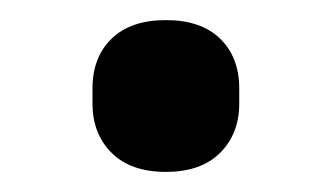

<svg xmlns="http://www.w3.org/2000/svg" viewBox="-20 -159 330 191"><path d="M72 -56V-71Q72 -102 91 -120.5Q110 -139 145 -139Q180 -139 199 -120.5Q218 -102 218 -71V-56Q218 -26 199 -7Q180 12 145 12Q110 12 91 -7Q72 -26 72 -56Z"/></svg>

Font: IBM Plex Sans Medm
Style: Regular
Weight: 500
Designer: Mike Abbink, Paul van der Laan, Pieter van Rosmalen
Foundry: Bold Monday
Version: Version 3.005